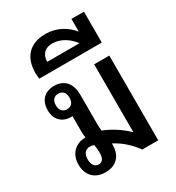

<svg xmlns="http://www.w3.org/2000/svg" viewBox="-200 -960 994 1087"><g transform="rotate(-30 297.5 -416.5)"><path d="M281 -105C281 -109 281 -112 281 -116C329 -91 374 -54 413 0H517V-554H418V-113L416 -112C373 -154 319 -188 267 -208C265 -220 264 -234 264 -250V-444C264 -521 223 -562 160 -562C97 -562 60 -522 60 -460C60 -400 97 -361 155 -361C159 -361 162 -361 165 -361V-264C165 -248 166 -233 168 -220H167C102 -220 57 -175 57 -106C57 -35 101 8 169 8C247 8 281 -44 281 -105ZM158 -410C130 -410 114 -430 114 -461C114 -493 130 -512 158 -512C187 -512 203 -493 203 -461C203 -429 187 -410 158 -410ZM158 -50C132 -50 117 -72 117 -106C117 -140 133 -163 163 -163C173 -163 182 -161 190 -158C193 -142 195 -125 195 -106C195 -71 184 -50 158 -50Z M108 -639H517V-841H435V-758C395 -807 337 -841 264 -841C156 -841 105 -775 105 -676ZM195 -699C195 -741 217 -775 272 -775C328 -775 378 -738 406 -699Z"/></g></svg>

Font: Noto Sans Thai Looped SemiCondensed Medium
Style: Regular
Weight: 500
Width: 4
Designer: Sasikarn Vongin, Ben Mitchell
Foundry: The Fontpad Ltd
Version: Version 1.001